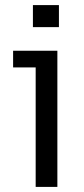

<svg xmlns="http://www.w3.org/2000/svg" viewBox="-20 -733 331 753"><path d="M119.9 0V-468.6H31.4V-534H205V0ZM109.1 -626.6V-713H211.1V-626.6Z"/></svg>

Font: Mozilla Text ExtraLight
Style: Regular
Weight: 200
Designer: Studio DRAMA
Foundry: Studio DRAMA
Version: Version 1.000